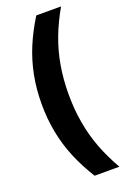

<svg xmlns="http://www.w3.org/2000/svg" viewBox="-165 -786 652 978"><g transform="rotate(-20 161.5 -296.5)"><path d="M40 -296.9H186.1Q186.1 -214.5 199 -140.9Q211.9 -67.3 237.6 0.6Q263.4 68.5 303.2 137.8H168.9Q125.9 68.8 97.4 0.4Q68.9 -67.9 54.5 -141.5Q40 -215 40 -296.9ZM186.1 -296.4H40Q40 -378.2 54.5 -451.8Q68.9 -525.4 97.4 -593.7Q125.9 -662 168.9 -731.1H303.2Q263.4 -661.7 237.6 -593.8Q211.9 -526 199 -452.4Q186.1 -378.8 186.1 -296.4Z"/></g></svg>

Font: Wand UI Pro
Style: Regular
Weight: 400
Designer: Andreas Faust
Version: Version 1.003;FEAKit 1.0